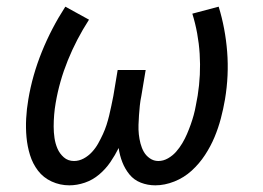

<svg xmlns="http://www.w3.org/2000/svg" viewBox="-20 -548 790 576"><path d="M188 8Q160 8 135 -3.5Q110 -15 94 -36Q78 -57 70 -83Q62 -109 59.5 -136.5Q57 -164 58.5 -192.5Q60 -221 65 -250Q77 -322 105.5 -392.5Q134 -463 176 -528L247 -489Q209 -430 183.5 -367Q158 -304 147 -239Q144 -222 142.5 -204Q141 -186 141 -168.5Q141 -151 143.5 -134Q146 -117 152.5 -102Q159 -87 171.5 -76Q184 -65 202 -65Q217 -65 231 -72.5Q245 -80 256 -92Q267 -104 274.5 -117.5Q282 -131 288.5 -145Q295 -159 299.5 -173Q304 -187 307.5 -201.5Q311 -216 314 -230.5Q317 -245 320 -260L333 -338H417L404 -260Q401 -246 399.5 -231.5Q398 -217 397 -202.5Q396 -188 395.5 -173.5Q395 -159 396.5 -145Q398 -131 401.5 -117.5Q405 -104 411.5 -92.5Q418 -81 429.5 -73Q441 -65 455 -65Q470 -65 484 -73Q498 -81 508.5 -93Q519 -105 527 -118.5Q535 -132 541 -146Q547 -160 552 -174Q557 -188 561 -202.5Q565 -217 567.5 -231.5Q570 -246 573 -261Q583 -324 579 -386.5Q575 -449 557 -507L636 -528Q656 -463 661.5 -392.5Q667 -322 655 -250Q650 -221 642.5 -192.5Q635 -164 623.5 -136.5Q612 -109 595 -83Q578 -57 555 -36Q532 -15 503 -3.5Q474 8 446 8Q423 8 402.5 0Q382 -8 368.5 -24.5Q355 -41 347 -61.5Q339 -82 336 -104Q325 -82 311 -61.5Q297 -41 277.5 -24.5Q258 -8 234.5 0Q211 8 188 8Z"/></svg>

Font: Iosevka Custom Oblique
Style: Regular
Weight: 400
Italic angle: -9°
Designer: Belleve Invis
Foundry: Belleve Invis
Version: Version 27.0.1